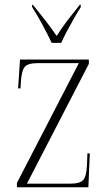

<svg xmlns="http://www.w3.org/2000/svg" viewBox="-20 -786 456 806"><path d="M51 0V-18L311 -521H140Q97 -521 84 -505.5Q71 -490 68 -446L66 -415H56L64 -536H353V-518L93 -15H274Q316 -15 329.5 -30.5Q343 -46 345 -92L347 -142H357L351 0ZM197 -606Q181 -640 157.5 -683.5Q134 -727 115 -756V-766H118Q146 -731 170.5 -700Q195 -669 218 -635Q239 -669 263 -700Q287 -731 315 -766H319V-756Q306 -736 291 -709.5Q276 -683 261.5 -656Q247 -629 237 -606Z"/></svg>

Font: Noto Serif Display Condensed ExtraLight
Style: Regular
Weight: 200
Width: 3
Designer: Monotype Design Team
Foundry: Monotype Imaging Inc.
Version: Version 2.009